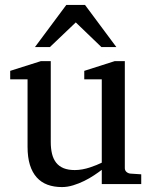

<svg xmlns="http://www.w3.org/2000/svg" viewBox="-20 -740 609 772"><path d="M389.2 0V-57.1Q376.5 -47.4 358.2 -35.2Q339.8 -22.9 318.6 -12.5Q297.4 -2 274.2 5.1Q251 12.2 229 12.2Q196.8 12.2 171.1 2.7Q145.5 -6.8 127.7 -26.6Q109.9 -46.4 100.3 -76.9Q90.8 -107.4 90.8 -149.9V-420.9H21V-455.1L144 -494.1H184.1V-168.9Q184.1 -142.6 189.2 -121.6Q194.3 -100.6 205.8 -85.9Q217.3 -71.3 235.8 -63.7Q254.4 -56.2 280.8 -56.2Q295.9 -56.2 311.5 -59.1Q327.1 -62 341.3 -66.7Q355.5 -71.3 367.9 -76.4Q380.4 -81.5 389.2 -85.9V-420.9H318.8V-455.1L440.9 -494.1H481.9V-64Q481.9 -54.7 488.5 -48.8Q495.1 -43 503.9 -42L547.9 -39.1V0ZM387.7 -550.8 284.7 -649.9 180.7 -550.8H120.6L246.6 -720.2H321.8L447.8 -550.8Z"/></svg>

Font: Tagmukay Beta
Style: Regular
Weight: 400
Designer: Peter Martin
Foundry: SIL International
Version: Version 2.000; dev 82b92eM